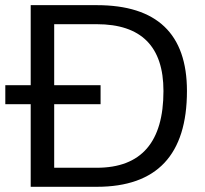

<svg xmlns="http://www.w3.org/2000/svg" viewBox="-35 -718 787 738"><path d="M83 -390.6V-698.2H336.9Q683.6 -698.2 683.6 -368.2Q683.6 0 336.9 0H83V-317.4H-14.6V-390.6ZM173.3 -390.6H351.6V-317.4H173.3V-73.2H336.9Q593.3 -73.2 593.3 -368.2Q593.3 -625 336.9 -625H173.3Z"/></svg>

Font: Sansation
Style: Regular
Weight: 400
Designer: Bernd Montag
Version: Version 1.301